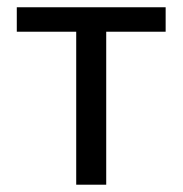

<svg xmlns="http://www.w3.org/2000/svg" viewBox="-20 -506 500 526"><path d="M188.8 0V-419.1H26V-486.1H433.8V-419.1H271V0Z"/></svg>

Font: Source Sans 3 VF
Style: Regular
Weight: 200
Designer: Paul D. Hunt
Foundry: Adobe
Version: Version 3.046;hotconv 1.0.118;makeotfexe 2.5.65603